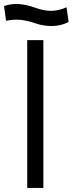

<svg xmlns="http://www.w3.org/2000/svg" viewBox="-35 -932 360 952"><path d="M100 -733V0H180V-733ZM-15 -902 -5 -829C44 -839 85 -835 135 -818C193 -798 254 -796 305 -823L295 -896C244 -873 199 -873 145 -892C84 -914 34 -919 -15 -902Z"/></svg>

Font: Kreadon Medium
Style: Regular
Weight: 500
Designer: kohakuno
Foundry: StudioGnu
Version: Version 1.000;Glyphs 3.1.2 (3151)